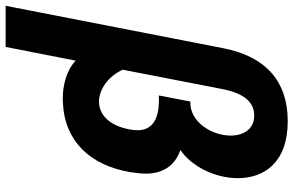

<svg xmlns="http://www.w3.org/2000/svg" viewBox="-216 -610 1014 663"><g transform="rotate(90 290.5 -279.0)"><path d="M-20.5 208H121.6L168.9 -33.7C203.1 -2 253.4 10.7 299.3 10.7C308.6 10.7 309.1 10.3 314 10.3C448.2 4.4 530.8 -85.4 553.7 -221.2C556.6 -238.8 559.1 -259.3 559.1 -276.4C559.1 -328.6 536.6 -375 477.5 -395.5C535.2 -434.6 574.7 -516.1 574.7 -593.8C574.7 -683.1 522.5 -766.1 377.9 -766.1C241.2 -766.1 154.8 -691.4 126 -543.5ZM200.2 -196.3 267.1 -540.5C281.7 -615.2 312.5 -650.4 358.4 -650.4C405.8 -650.4 427.7 -612.8 427.7 -568.8C427.7 -505.4 381.8 -427.2 310.1 -429.7L289.1 -320.8C294.4 -321.3 299.8 -321.3 304.7 -321.3C374 -321.3 409.2 -296.4 409.2 -247.6C409.2 -239.3 408.2 -229.5 406.2 -219.2C392.6 -146 352.1 -114.3 310.5 -114.3C270 -114.3 223.6 -144.5 200.2 -196.3Z"/></g></svg>

Font: Hack
Style: Bold Oblique
Weight: 700
Italic angle: -12°
Monospace: yes
Designer: Christopher Simpkins
Foundry: Christopher Simpkins
Version: Version 2.010